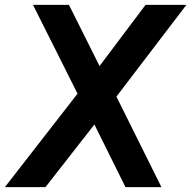

<svg xmlns="http://www.w3.org/2000/svg" viewBox="-47 -765 782 785"><path d="M-27 0 270 -382 88 -745H235L360 -495L548 -745H715L429 -370L613 0H466L339 -256L139 0Z"/></svg>

Font: Plus Jakarta Sans
Style: Bold Italic
Weight: 700
Italic angle: -8°
Designer: Gumpita Rahayu
Foundry: Tokotype
Version: Version 2.071; ttfautohint (v1.8.4.7-5d5b);gftools[0.9.29]